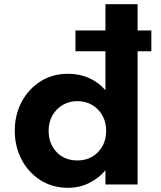

<svg xmlns="http://www.w3.org/2000/svg" viewBox="-20 -880 766 916"><path d="M304.5 16Q360.5 16 406.5 -7.5Q452.5 -31 483 -67.5V0H636.5V-635.5H702V-734.5H636.5V-860H483V-734.5H340V-635.5H483V-449.5Q451.5 -486.5 406 -507.2Q360.5 -528 304.5 -528Q230 -528 172.8 -491.5Q115.5 -455 83 -393.5Q50.5 -332 50.5 -256Q50.5 -180.5 83 -118.8Q115.5 -57 172.8 -20.5Q230 16 304.5 16ZM349.5 -114.5Q288 -114.5 250 -154.5Q212 -194.5 212 -256Q212 -297.5 230.2 -329.5Q248.5 -361.5 279.8 -379.5Q311 -397.5 349.5 -397.5Q388 -397.5 419 -379.5Q450 -361.5 468.2 -329.5Q486.5 -297.5 486.5 -256Q486.5 -194.5 447.8 -154.5Q409 -114.5 349.5 -114.5Z"/></svg>

Font: Spartan
Style: Bold
Weight: 700
Designer: Matt Bailey, Mirko Velimirovic
Foundry: Matt Bailey
Version: Version 1.003; ttfautohint (v1.8.3)